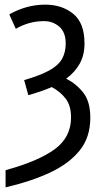

<svg xmlns="http://www.w3.org/2000/svg" viewBox="-20 -567 448 827"><path d="M4 240V166Q146 127 216 75.5Q286 24 286 -61Q286 -112 263 -142Q240 -172 203 -192Q180 -182 155 -173.5Q130 -165 102 -157L84 -222Q153 -242 192 -263.5Q231 -285 247 -313Q263 -341 263 -380Q263 -428 235.5 -452Q208 -476 170 -476Q136 -476 106 -467.5Q76 -459 48 -443L20 -505Q55 -525 94 -536Q133 -547 175 -547Q247 -547 295.5 -507.5Q344 -468 344 -380Q344 -330 323.5 -293Q303 -256 265 -228Q309 -206 339 -167.5Q369 -129 369 -60Q369 25 322.5 82Q276 139 194 177Q112 215 4 240Z"/></svg>

Font: Avrile Sans Condensed
Style: Regular
Weight: 400
Width: 3
Designer: Monotype Design Team
Foundry: Monotype Imaging Inc.
Version: Version 2.001;September 10, 2019;FontCreator 11.5.0.2425 64-